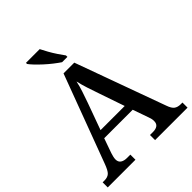

<svg xmlns="http://www.w3.org/2000/svg" viewBox="-252 -1078 1225 1225"><g transform="rotate(-45 360.5 -465.5)"><path d="M1 0V-46H18Q46 -46 62 -60.5Q78 -75 95 -122L316 -714H413L634 -105Q646 -70 662.5 -58Q679 -46 706 -46H721V0H428V-46H456Q481 -46 495.5 -56.5Q510 -67 510 -91Q510 -100 508 -110Q506 -120 502 -130L464 -238H207L172 -139Q168 -127 165 -114Q162 -101 162 -91Q162 -68 178 -57Q194 -46 221 -46H251V0ZM227 -291H445L386 -463Q372 -503 359 -543Q346 -583 338 -619Q331 -584 319 -548.5Q307 -513 292 -470ZM360 -771Q339 -785 314 -804.5Q289 -824 265 -846Q241 -868 222 -888Q203 -908 194 -921V-931H318Q329 -909 344 -882Q359 -855 376.5 -829Q394 -803 408 -784V-771Z"/></g></svg>

Font: Noto Serif Khojki Medium
Style: Regular
Weight: 500
Version: Version 2.003